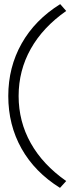

<svg xmlns="http://www.w3.org/2000/svg" viewBox="-20 -722 390 928"><path d="M270 186Q148 110 84 -4Q20 -118 20 -258Q20 -397 84.5 -511.5Q149 -626 271 -702L300 -669Q187 -590 128.5 -485.5Q70 -381 70 -258Q70 -135 128.5 -30.5Q187 74 300 153Z"/></svg>

Font: Mach ExtraLight
Style: Regular
Weight: 250
Version: Version 1.002